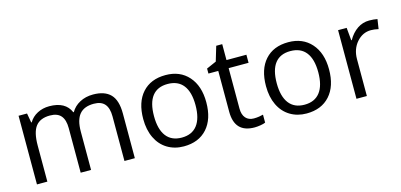

<svg xmlns="http://www.w3.org/2000/svg" viewBox="-62 -1047 3022 1446"><g transform="rotate(-15 1449.5 -324.5)"><path d="M768.1 0V-348.1Q768.1 -412.1 740.7 -444.1Q713.4 -476.1 655.8 -476.1Q580.1 -476.1 543.9 -432.6Q507.8 -389.2 507.8 -298.8V0H426.8V-348.1Q426.8 -412.1 399.4 -444.1Q372.1 -476.1 314 -476.1Q237.8 -476.1 202.4 -430.4Q167 -384.8 167 -280.8V0H85.9V-535.2H151.9L165 -461.9H168.9Q191.9 -501 233.6 -522.9Q275.4 -544.9 327.1 -544.9Q452.6 -544.9 491.2 -454.1H495.1Q519 -496.1 564.5 -520.5Q609.9 -544.9 668 -544.9Q758.8 -544.9 804 -498.3Q849.1 -451.7 849.1 -349.1V0Z M1478 -268.1Q1478 -137.2 1412.1 -63.7Q1346.2 9.8 1230 9.8Q1158.2 9.8 1102.5 -23.9Q1046.9 -57.6 1016.6 -120.6Q986.3 -183.6 986.3 -268.1Q986.3 -398.9 1051.8 -471.9Q1117.2 -544.9 1233.4 -544.9Q1345.7 -544.9 1411.9 -470.2Q1478 -395.5 1478 -268.1ZM1070.3 -268.1Q1070.3 -165.5 1111.3 -111.8Q1152.3 -58.1 1231.9 -58.1Q1311.5 -58.1 1352.8 -111.6Q1394 -165 1394 -268.1Q1394 -370.1 1352.8 -423.1Q1311.5 -476.1 1231 -476.1Q1151.4 -476.1 1110.8 -423.8Q1070.3 -371.6 1070.3 -268.1Z M1793 -57.1Q1814.5 -57.1 1834.5 -60.3Q1854.5 -63.5 1866.2 -66.9V-4.9Q1853 1.5 1827.4 5.6Q1801.8 9.8 1781.2 9.8Q1626 9.8 1626 -153.8V-472.2H1549.3V-511.2L1626 -544.9L1660.2 -659.2H1707V-535.2H1862.3V-472.2H1707V-157.2Q1707 -108.9 1730 -83Q1752.9 -57.1 1793 -57.1Z M2435.1 -268.1Q2435.1 -137.2 2369.1 -63.7Q2303.2 9.8 2187 9.8Q2115.2 9.8 2059.6 -23.9Q2003.9 -57.6 1973.6 -120.6Q1943.4 -183.6 1943.4 -268.1Q1943.4 -398.9 2008.8 -471.9Q2074.2 -544.9 2190.4 -544.9Q2302.7 -544.9 2368.9 -470.2Q2435.1 -395.5 2435.1 -268.1ZM2027.3 -268.1Q2027.3 -165.5 2068.4 -111.8Q2109.4 -58.1 2189 -58.1Q2268.6 -58.1 2309.8 -111.6Q2351.1 -165 2351.1 -268.1Q2351.1 -370.1 2309.8 -423.1Q2268.6 -476.1 2188 -476.1Q2108.4 -476.1 2067.9 -423.8Q2027.3 -371.6 2027.3 -268.1Z M2821.3 -544.9Q2856.9 -544.9 2885.3 -539.1L2874 -463.9Q2840.8 -471.2 2815.4 -471.2Q2750.5 -471.2 2704.3 -418.5Q2658.2 -365.7 2658.2 -287.1V0H2577.1V-535.2H2644L2653.3 -436H2657.2Q2687 -488.3 2729 -516.6Q2771 -544.9 2821.3 -544.9Z"/></g></svg>

Font: f0_58959 
Style: Regular
Weight: 400
Foundry: Ascender Corporation
Version: Version 1.10